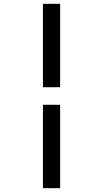

<svg xmlns="http://www.w3.org/2000/svg" viewBox="-20 -843 540 1006"><path d="M205 -386V-823H295V-386ZM205 143V-294H295V143Z"/></svg>

Font: Iosevka Curly Medium
Style: Regular
Weight: 500
Monospace: yes
Designer: Belleve Invis
Foundry: Belleve Invis
Version: Version 22.1.2; ttfautohint (v1.8.4)